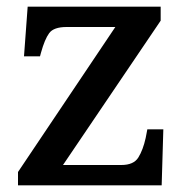

<svg xmlns="http://www.w3.org/2000/svg" viewBox="-20 -556 557 576"><path d="M34 0V-40L326 -475H180Q141 -475 127.5 -456.5Q114 -438 103 -398L100 -387H52L63 -536H462V-494L169 -61H344Q381 -61 395 -83.5Q409 -106 417 -142L422 -168H470L465 0Z"/></svg>

Font: Noto Rashi Hebrew Medium
Style: Regular
Weight: 500
Version: Version 1.006